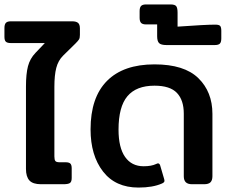

<svg xmlns="http://www.w3.org/2000/svg" viewBox="-26 -830 1037 865"><path d="M91 -69V-440Q91 -497 100 -531.5Q109 -566 134 -592L176 -636H23Q7 -636 0.5 -642Q-6 -648 -6 -664V-704Q-6 -720 0.5 -727Q7 -734 23 -734H299Q317 -734 325.5 -727Q334 -720 334 -702V-673Q334 -659 330 -652.5Q326 -646 314 -634L258 -579Q236 -557 227.5 -524Q219 -491 219 -439V-125Q219 -110 223.5 -104.5Q228 -99 242 -99H269Q285 -99 291 -93Q297 -87 297 -72V-28Q297 -11 289 -5.5Q281 0 259 0H159Q122 0 106.5 -17Q91 -34 91 -69Z M382 -247Q382 -391 456 -465.5Q530 -540 670 -540Q804 -540 867.5 -478Q931 -416 931 -317V-36Q931 -18 922.5 -9Q914 0 893 0H840Q820 0 811 -9Q802 -18 802 -36V-318Q802 -379 771 -411.5Q740 -444 670 -444Q588 -444 548 -396.5Q508 -349 508 -246Q508 -165 537.5 -123Q567 -81 621 -81Q656 -81 677 -91Q683 -94 686 -94Q694 -94 697 -80L714 -22Q715 -19 715 -15Q715 -8 703 -3Q662 15 598 15Q494 15 438 -57.5Q382 -130 382 -247Z M682 -667V-720H632Q616 -720 609.5 -727Q603 -734 603 -750V-780Q603 -796 609.5 -803Q616 -810 632 -810H742Q762 -810 768 -802Q774 -794 774 -773V-710Q900 -719 944 -719Q961 -719 966 -713Q971 -707 971 -691V-657Q971 -640 964.5 -633.5Q958 -627 941 -627H724Q700 -627 691 -635.5Q682 -644 682 -667Z"/></svg>

Font: Mitr
Style: Regular
Weight: 400
Designer: Thanarat Vachiruckul
Foundry: Cadson Demak
Version: Version 1.002